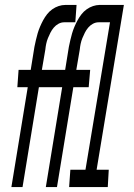

<svg xmlns="http://www.w3.org/2000/svg" viewBox="-20 -755 540 775"><path d="M26 0 92 -403H50L55 -473H104L119 -566Q122 -580 125 -593.5Q128 -607 132 -620.5Q136 -634 141.5 -647Q147 -660 154 -673Q161 -686 170 -697.5Q179 -709 191 -717.5Q203 -726 216.5 -730.5Q230 -735 243 -735H289L284 -665H239Q227 -665 216 -659Q205 -653 197 -643.5Q189 -634 183.5 -623Q178 -612 173.5 -601Q169 -590 166.5 -578Q164 -566 163 -555L149 -473H242L237 -403H137L71 0ZM165 0 231 -403H189L194 -473H243L258 -566Q261 -580 264 -593.5Q267 -607 271 -620.5Q275 -634 280.5 -647Q286 -660 293 -673Q300 -686 309 -697.5Q318 -709 330 -717.5Q342 -726 355.5 -730.5Q369 -735 382 -735H428L423 -665H378Q366 -665 355 -659Q344 -653 336 -643.5Q328 -634 322.5 -623Q317 -612 312.5 -601Q308 -590 305.5 -578Q303 -566 302 -555L288 -473H344L338 -403H276L210 0ZM259 0 264 -70H325L424 -665H374L379 -735H480L370 -70H419L415 0Z"/></svg>

Font: Iosevka Oblique
Style: Regular
Weight: 400
Italic angle: -9°
Monospace: yes
Designer: Belleve Invis
Foundry: Belleve Invis
Version: Version 32.5.0; ttfautohint (v1.8.4)